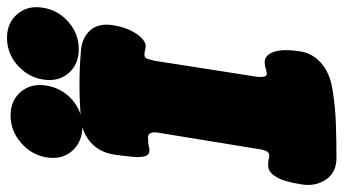

<svg xmlns="http://www.w3.org/2000/svg" viewBox="-274 -702 958 535"><g transform="rotate(-90 204.5 -434.0)"><path d="M32 25Q-8 25 -28 -4.5Q-48 -34 -41 -74Q-34 -120 -21 -142Q-8 -164 8 -165Q18 -166 24.5 -164.5Q31 -163 39 -162Q49 -163 52.5 -172.5Q56 -182 57 -191L103 -473Q105 -486 101.5 -493Q98 -500 90 -500Q83 -500 75.5 -499.5Q68 -499 61 -497Q43 -493 38 -506.5Q33 -520 35.5 -544Q38 -568 42 -596Q49 -637 76.5 -660.5Q104 -684 141 -687Q238 -695 331 -687Q368 -684 388.5 -660.5Q409 -637 402 -596Q395 -555 376 -529Q357 -503 338 -507Q334 -508 330 -509Q326 -510 318 -510Q311 -510 308 -500Q305 -490 303 -481L259 -199Q257 -185 259 -177Q261 -169 267 -169Q272 -169 281 -172Q290 -175 299 -175Q319 -175 328 -149.5Q337 -124 329 -74Q323 -40 295.5 -16.5Q268 7 223 14Q174 22 126 23.5Q78 25 32 25ZM120 -683Q77 -683 52 -711.5Q27 -740 34 -783Q41 -825 74.5 -854Q108 -883 151 -883Q193 -883 217 -854Q241 -825 234 -783Q227 -740 194.5 -711.5Q162 -683 120 -683ZM336 -693Q293 -693 268.5 -721.5Q244 -750 251 -793Q258 -835 291 -864Q324 -893 367 -893Q409 -893 433.5 -864Q458 -835 451 -793Q444 -750 411 -721.5Q378 -693 336 -693Z"/></g></svg>

Font: Winky Sans Black
Style: Italic
Weight: 900
Italic angle: -8.97852°
Designer: Simon Atzbach
Foundry: typofactur
Version: Version 1.205